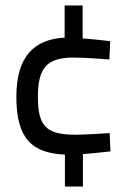

<svg xmlns="http://www.w3.org/2000/svg" viewBox="-20 -603 477 704"><path d="M218 81H284V-38C326 -41 385 -48 385 -48L382 -115C382 -115 296 -109 258 -109C149 -109 119 -140 119 -248C119 -355 152 -392 251 -392C289 -392 381 -385 381 -385L384 -452C384 -452 327 -459 283 -462V-583H217V-465C105 -459 40 -396 40 -248C40 -92 99 -42 218 -36Z"/></svg>

Font: TitilliumText22L
Style: 400 wt
Weight: 400
Designer: Campivisivi
Foundry: Campivisivi
Version: 1.000